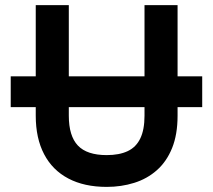

<svg xmlns="http://www.w3.org/2000/svg" viewBox="-20 -720 834 752"><path d="M398 12Q310 12 247.8 -20.8Q185.5 -53.5 152.8 -116Q120 -178.5 120 -267V-300.5H22V-421H120V-700H249.5V-421H546V-700H675.5V-421H772V-300.5H675.5V-267Q675.5 -193 654 -140Q632.5 -87 594.2 -53.2Q556 -19.5 505.5 -3.8Q455 12 398 12ZM398 -112.5Q447 -112.5 480 -128Q513 -143.5 529.5 -177.8Q546 -212 546 -267V-300.5H249.5V-267Q249.5 -187.5 285 -150Q320.5 -112.5 398 -112.5Z"/></svg>

Font: Undotted
Style: Bold
Weight: 700
Designer: Delve Withrington, Dave Bailey, Thomas Jockin
Foundry: Delve Fonts LLC
Version: Version 4.000